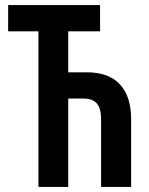

<svg xmlns="http://www.w3.org/2000/svg" viewBox="-20 -734 586 754"><path d="M373 -714V-611H248V-450H322Q407 -450 451 -402.5Q495 -355 495 -266V0H377V-266Q377 -308 360.5 -327.5Q344 -347 308 -347H248V0H131V-611H12V-714Z"/></svg>

Font: Noto Sans Display ExtraCondensed SemiBold
Style: Regular
Weight: 600
Width: 2
Designer: Monotype Design Team
Foundry: Monotype Imaging Inc.
Version: Version 2.003